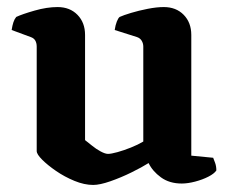

<svg xmlns="http://www.w3.org/2000/svg" viewBox="-20 -520 651 544"><path d="M244 4Q219 4 191 -7.5Q163 -19 139 -35.5Q115 -52 99.5 -67.5Q84 -83 84 -92V-388Q84 -398 80 -405Q76 -412 67 -415L13 -435Q15 -448 18 -457Q21 -466 26 -472Q43 -480 78 -490Q113 -500 143 -500Q178 -500 199.5 -478Q221 -456 221 -421V-123Q229 -117 240.5 -107.5Q252 -98 265 -91Q278 -84 286 -84Q295 -84 313 -89Q331 -94 351 -102Q371 -110 386 -119V-388Q386 -397 381.5 -404.5Q377 -412 368 -415L305 -435Q307 -449 311 -459Q315 -469 319 -472Q330 -477 351.5 -483.5Q373 -490 398.5 -495Q424 -500 444 -500Q479 -500 500.5 -478Q522 -456 522 -421V-79L584 -73Q586 -68 589.5 -58.5Q593 -49 593 -37Q587 -28 570.5 -19.5Q554 -11 533 -5.5Q512 0 495 0Q460 0 436 -17.5Q412 -35 401 -58Q382 -46 352.5 -31.5Q323 -17 293 -6.5Q263 4 244 4Z"/></svg>

Font: Texturina 12pt
Style: Bold
Weight: 700
Designer: Guillermo Torres Carreño
Foundry: Omnibus-Type
Version: Version 1.002